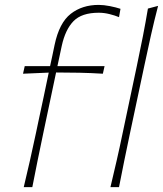

<svg xmlns="http://www.w3.org/2000/svg" viewBox="-20 -764 666 784"><path d="M77 0Q90.5 -56.5 102.2 -108.2Q114 -160 127 -221.5L137.5 -271.5Q148 -320.5 157.8 -366.2Q167.5 -412 179 -467.5L74 -463L81 -494H184.5Q189 -514 193.5 -535.5Q198 -557 203 -581Q222 -671 268.8 -707.5Q315.5 -744 383 -744Q403.5 -744 428.8 -739Q454 -734 472 -728L466 -694Q449 -701 427 -706.5Q405 -712 383 -712Q313.5 -712 280 -677.5Q246.5 -643 232 -576Q227.5 -556 222.2 -530Q217 -504 214.5 -494H407L400 -463Q352 -466 304.2 -467Q256.5 -468 209 -468L157 -221.5Q144 -160 133.5 -108.2Q123 -56.5 112 0ZM431 0Q444.5 -56.5 456.5 -108.8Q468.5 -161 481 -221.5L538.5 -493.5Q552 -557 563.5 -616Q575 -675 584 -729L625.5 -740Q609.5 -678.5 596 -618.2Q582.5 -558 569 -494L511 -221Q498 -159.5 487.5 -108Q477 -56.5 466 0Z"/></svg>

Font: Commissioner Flair Thin
Style: Italic
Weight: 100
Italic angle: -12°
Designer: Kostas Bartsokas
Foundry: Kostas Bartsokas
Version: Version 1.000; ttfautohint (v1.8.3)